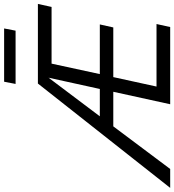

<svg xmlns="http://www.w3.org/2000/svg" viewBox="-11 -890 866 955"><g transform="rotate(-90 422.5 -413.0)"><path d="M583 -590 531 -350H778L763 -283H516L469 -68H780L765 0H381L443 -283H271L59 0H-35L484 -658H880L865 -590ZM457 -350 513 -605 321 -350ZM493 -826H758L747 -769H482Z"/></g></svg>

Font: Ysabeau Medium
Style: Italic
Weight: 500
Italic angle: -12°
Designer: Christian Thalmann (Catharsis Fonts)
Version: Version 0.003